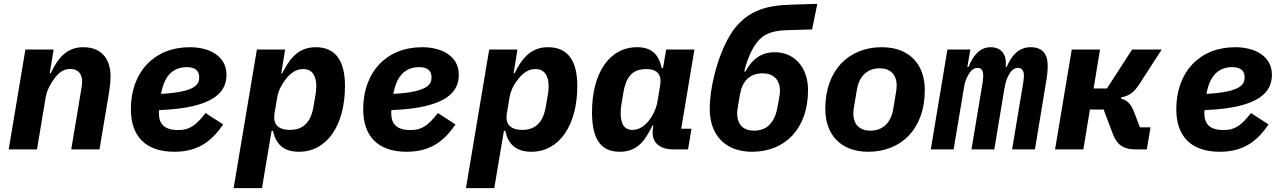

<svg xmlns="http://www.w3.org/2000/svg" viewBox="-20 -772 6642 992"><path d="M171.2 0 215.9 -269.2C223 -311.1 247.9 -349.1 263.1 -369C285.9 -399.1 310 -415.8 344.1 -415.8C388.8 -415.8 404.1 -382.1 404.1 -355.1C404.1 -329.9 399.9 -311.1 397 -293L348 0H494L540.1 -274.9C547.9 -323.2 551.1 -350.1 551.1 -378.9C551.1 -459.2 511 -528.1 410.2 -528.1C328.1 -528.1 280.9 -476.9 241.8 -393.1H236.9L257.1 -516H111.2L24.9 0Z M881 12.1C1013.1 12.1 1079.2 -51.8 1133.2 -128.9L1042.3 -187.9C989 -120 957 -100.1 900.2 -100.1C830.3 -100.1 801.1 -131 801.1 -186.1C801.1 -191.1 801.1 -195 802.2 -203.1C1096.2 -214.1 1150.2 -302.9 1150.2 -386C1150.2 -480.8 1064.3 -528.1 960.2 -528.1C777 -528.1 656.2 -399.9 656.2 -208.1C656.2 -71 729 12.1 881 12.1ZM812.1 -286.9 815 -301.1C834.2 -389.9 882.1 -425.1 945.3 -425.1C989 -425.1 1009.2 -405.9 1009.2 -372.9C1009.2 -339.8 997.2 -296.9 812.1 -286.9Z M1187.1 199.9H1333.5L1383.2 -95.9H1390.3C1405.2 -28.1 1444.2 12.1 1525.2 12.1C1668.3 12.1 1762.4 -122.9 1762.4 -328.1C1762.4 -448.9 1720.2 -528.1 1611.2 -528.1C1523.4 -528.1 1477.3 -471.9 1438.2 -393.1H1433.2L1453.1 -516H1307.2ZM1398.4 -186.1 1412.3 -269.2C1419.4 -312.1 1443.2 -346.9 1459.2 -366.1C1483.3 -396 1510.3 -415.1 1546.2 -415.1C1596.2 -415.1 1613.3 -377.1 1614.3 -328.1C1614.3 -311.1 1612.2 -295.1 1610.4 -283L1600.1 -223C1587.4 -144.9 1550.4 -100.9 1478.3 -100.9C1415.1 -100.9 1389.2 -132.1 1398.4 -186.1Z M2081.3 12.1C2213.4 12.1 2279.5 -51.8 2333.5 -128.9L2242.5 -187.9C2189.3 -120 2157.3 -100.1 2100.5 -100.1C2030.5 -100.1 2001.4 -131 2001.4 -186.1C2001.4 -191.1 2001.4 -195 2002.5 -203.1C2296.5 -214.1 2350.5 -302.9 2350.5 -386C2350.5 -480.8 2264.6 -528.1 2160.5 -528.1C1977.3 -528.1 1856.5 -399.9 1856.5 -208.1C1856.5 -71 1929.3 12.1 2081.3 12.1ZM2012.4 -286.9 2015.3 -301.1C2034.4 -389.9 2082.4 -425.1 2145.6 -425.1C2189.3 -425.1 2209.5 -405.9 2209.5 -372.9C2209.5 -339.8 2197.4 -296.9 2012.4 -286.9Z M2387.4 199.9H2533.7L2583.5 -95.9H2590.6C2605.5 -28.1 2644.5 12.1 2725.5 12.1C2868.6 12.1 2962.7 -122.9 2962.7 -328.1C2962.7 -448.9 2920.5 -528.1 2811.4 -528.1C2723.7 -528.1 2677.6 -471.9 2638.5 -393.1H2633.5L2653.4 -516H2507.5ZM2598.7 -186.1 2612.6 -269.2C2619.7 -312.1 2643.5 -346.9 2659.4 -366.1C2683.6 -396 2710.6 -415.1 2746.4 -415.1C2796.5 -415.1 2813.6 -377.1 2814.6 -328.1C2814.6 -311.1 2812.5 -295.1 2810.7 -283L2800.4 -223C2787.6 -144.9 2750.7 -100.9 2678.6 -100.9C2615.4 -100.9 2589.5 -132.1 2598.7 -186.1Z M3181.8 12.1C3272.7 12.1 3311.8 -44 3350.9 -122.9H3355.8L3353.7 -110.1C3342.7 -38 3384.6 0 3459.9 0H3534.8L3552.6 -106.9H3499.6L3567.8 -516H3421.9L3405.5 -420.1H3398.8C3383.9 -487.9 3349.8 -528.1 3271.7 -528.1C3126.8 -528.1 3038.7 -392 3038.7 -192.8C3038.7 -67.8 3073.9 12.1 3181.8 12.1ZM3186.8 -187.1C3186.8 -204.9 3188.6 -220.9 3190.7 -233L3200.6 -293C3213.8 -371.1 3244.7 -415.1 3317.8 -415.1C3379.6 -415.1 3399.9 -383.9 3390.6 -329.9L3376.8 -247.2C3369.7 -203.8 3347.7 -168 3332.7 -149.1C3309.7 -120 3281.6 -100.9 3247.9 -100.9C3200.6 -100.9 3186.8 -138.8 3186.8 -187.1Z M3865.8 12.1C4038 12.1 4154.8 -109 4154.8 -306.1C4154.8 -427.9 4081 -502.1 3984 -502.1C3914.8 -502.1 3867.9 -469.1 3831.7 -403.1H3824.9C3844.8 -480.8 3873.9 -538 3903.8 -567.8C3931.8 -595.9 3970.9 -614 4044.7 -616.1L4175.8 -620L4202.8 -752.1L4065.7 -747.9C3931.8 -744 3859.7 -713.1 3797.9 -650.9C3709.9 -562.9 3647 -348 3647 -209.9C3647 -73.9 3726.9 12.1 3865.8 12.1ZM3788.7 -187.9C3788.7 -199.9 3791.9 -217 3793.7 -229L3802.9 -283C3815 -353 3853 -393.1 3920.8 -393.1C3973.7 -393.1 4009.9 -362.9 4009.9 -301.8C4009.9 -290.1 4006.7 -273.1 4005 -261L3995 -209.2C3980.8 -137.1 3940 -96.9 3876.8 -96.9C3821 -96.9 3788.7 -127.1 3788.7 -187.9Z M4465.9 12.1C4638.8 12.1 4758.2 -109 4758.2 -306.1C4758.2 -442.1 4676.1 -528.1 4535.9 -528.1C4362.9 -528.1 4244 -407 4244 -209.9C4244 -73.9 4326 12.1 4465.9 12.1ZM4388.8 -187.9C4388.8 -199.9 4392 -217 4393.8 -229L4407 -307.2C4419 -378.9 4460.9 -419 4524.9 -419C4578.8 -419 4612.9 -388.8 4612.9 -328.1C4612.9 -316.1 4610.1 -299 4608 -286.9L4595.2 -209.2C4583.1 -137.1 4540.8 -96.9 4476.9 -96.9C4422.9 -96.9 4388.8 -127.1 4388.8 -187.9Z M4907 0 4961.3 -323.9C4964.1 -342 4971.2 -366.1 4985.1 -388.8C5001.1 -415.1 5016 -421.2 5031.2 -421.2C5050.1 -421.2 5060 -408 5060 -383.2C5060 -369 5058.2 -353 5056.1 -340.9L4999.3 0H5117.2L5169 -312.1C5175.1 -348 5182.2 -369 5194.2 -388.8C5209.2 -414.1 5224.1 -421.2 5241.1 -421.2C5259.2 -421.2 5270.2 -405.9 5270.2 -382.1C5270.2 -369 5268.1 -353 5266 -340.9L5209.2 0H5327.1L5386 -355.8C5390.3 -380 5393.1 -409.1 5393.1 -432.2C5393.1 -495 5364 -528.1 5305 -528.1C5242.2 -528.1 5206 -484 5181.1 -426.1H5176.1C5183.2 -494 5151.3 -528.1 5098 -528.1C5044 -528.1 5007.1 -486.2 4984 -426.1H4978L4993.3 -516H4875L4789.1 0Z M5431.1 0H5577.4L5611.2 -206H5682.2L5730.1 -78.8C5751.4 -23.1 5786.2 0 5846.2 0H5905.2L5924.4 -114H5869.3L5842.3 -186.1C5823.2 -236.9 5804.3 -253.9 5772.4 -262.1L5773.4 -269.2C5815.3 -277 5838.4 -294 5867.2 -338.1L5982.2 -516H5829.2L5699.2 -315H5630.3L5663.4 -516H5517.4Z M6282.3 12.1C6414.4 12.1 6480.5 -51.8 6534.4 -128.9L6443.5 -187.9C6390.3 -120 6358.3 -100.1 6301.5 -100.1C6231.5 -100.1 6202.4 -131 6202.4 -186.1C6202.4 -191.1 6202.4 -195 6203.5 -203.1C6497.5 -214.1 6551.5 -302.9 6551.5 -386C6551.5 -480.8 6465.6 -528.1 6361.5 -528.1C6178.3 -528.1 6057.5 -399.9 6057.5 -208.1C6057.5 -71 6130.3 12.1 6282.3 12.1ZM6213.4 -286.9 6216.3 -301.1C6235.4 -389.9 6283.4 -425.1 6346.6 -425.1C6390.3 -425.1 6410.5 -405.9 6410.5 -372.9C6410.5 -339.8 6398.4 -296.9 6213.4 -286.9Z"/></svg>

Font: Margiela Mono Italic Bold It
Style: Regular
Weight: 700
Designer: Mike Abbink, Paul van der Laan, Pieter van Rosmalen
Foundry: Bold Monday
Version: Version 2.003 2021